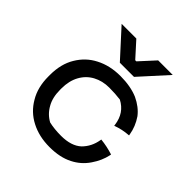

<svg xmlns="http://www.w3.org/2000/svg" viewBox="-191 -835 988 988"><g transform="rotate(45 303.0 -341.5)"><path d="M184 -17Q126 -47 93 -104Q59 -160 59 -239V-250Q59 -330 93 -386Q127 -443 184 -472Q243 -503 320 -503Q394 -503 448 -480Q499 -456 528 -418Q558 -374 566 -324L567 -318Q520 -315 478 -299Q478 -302 477 -306Q467 -382 403 -415Q366 -420 321 -420Q272 -420 233 -399Q194 -378 172 -338Q150 -298 150 -243Q150 -232 150 -234Q150 -177 172 -139Q194 -99 233 -78Q272 -69 321 -69Q395 -69 434 -105Q471 -142 480 -196Q480 -199 481 -202Q528 -197 571 -183L570 -177Q560 -129 529 -84Q498 -38 448 -13Q396 14 320 14Q243 14 184 -17ZM269 -549 134 -697H241L316 -614H324L400 -697H506L372 -549Z"/></g></svg>

Font: Rilu
Style: Bold
Weight: 500
Designer: Alí Sinisterra
Foundry: Alí Sinisterra
Version: ""